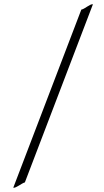

<svg xmlns="http://www.w3.org/2000/svg" viewBox="-20 -667 486 897"><path d="M414.1 -647C400.9 -649.9 375 -624 359.9 -622.1L42 210C54.2 212.9 81.1 189 96.2 185.1Z"/></svg>

Font: Pierce
Style: Roman
Weight: 500
Version: Version 0.2.0